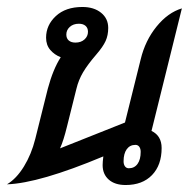

<svg xmlns="http://www.w3.org/2000/svg" viewBox="-44 -524 561 550"><path d="M419 -100Q419 -51 391.5 -22.5Q364 6 316 6Q285 6 267.5 -9.5Q250 -25 250 -51Q250 -60 252 -76Q68 1 -24 4Q3 -12 24.5 -47Q46 -82 57 -126L93 -270Q108 -326 130 -360Q112 -367 100 -381Q88 -395 88 -416Q88 -452 116 -478Q144 -504 192 -504Q225 -504 245.5 -487.5Q266 -471 266 -444Q266 -423 258.5 -406.5Q251 -390 232 -368Q207 -339 194 -317Q181 -295 175 -270L148 -162Q138 -121 128 -99L314 -173L359 -354Q372 -408 404.5 -448Q437 -488 477 -500L390 -149Q419 -135 419 -100ZM146 -425Q146 -414 153 -408Q160 -402 172 -402Q188 -402 198 -411Q208 -420 208 -433Q208 -444 201 -450Q194 -456 182 -456Q166 -456 156 -447Q146 -438 146 -425ZM359 -89Q359 -98 355 -103.5Q351 -109 344 -109Q328 -109 319 -96.5Q310 -84 310 -62Q310 -53 314 -47.5Q318 -42 325 -42Q341 -42 350 -54.5Q359 -67 359 -89Z"/></svg>

Font: Srisakdi
Style: Bold
Weight: 700
Designer: Cadson Demak Co.,Ltd.
Foundry: Cadson Demak Co.,Ltd.
Version: Version 1.000